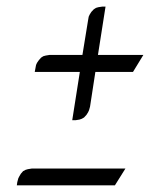

<svg xmlns="http://www.w3.org/2000/svg" viewBox="-20 -432 461 580"><path d="M30.8 127.9 32.2 118.2 35.2 106.9 38.1 101.1 43 92.8 49.8 85 57.1 81.1 64 79.1 76.2 77.1H358.9L327.1 127.9ZM85 -214.8 86.9 -225.1 88.9 -235.8 91.8 -242.2 97.2 -250 104 -257.8 110.8 -262.2 118.2 -264.2 129.9 -266.1H229L246.1 -371.1L248 -381.8L251 -388.2L255.9 -396L263.2 -403.8L270 -408.2L276.9 -410.2L289.1 -412.1H298.8L275.9 -266.1H413.1L381.8 -214.8H268.1L252 -109.9L249 -99.1L246.1 -92.8L241.2 -85L233.9 -77.1L227.1 -73.2L220.2 -70.8L208 -68.8H198.2L221.2 -214.8Z"/></svg>

Font: Petahja
Style: Italic
Weight: 400
Designer: T. Christopher White
Version: Version 1.1